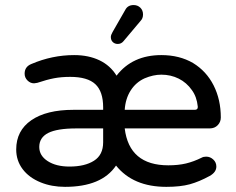

<svg xmlns="http://www.w3.org/2000/svg" viewBox="-20 -726 930 757"><path d="M140.6 -6.8Q94.7 -25.4 69.3 -59.1Q43.9 -92.8 43.9 -136.7Q43.9 -210.9 103.5 -252Q163.1 -293 269.5 -293H386.7V-302.7Q386.7 -365.2 356 -394Q325.2 -422.9 256.8 -422.9Q221.7 -422.9 193.4 -417.5Q165 -412.1 127 -399.4L114.3 -397.5Q99.6 -397.5 88.4 -408.7Q77.1 -419.9 77.1 -435.5Q77.1 -462.9 103.5 -473.6Q185.5 -508.8 272.5 -508.8Q329.1 -508.8 372.1 -488.3Q415 -467.8 439.5 -427.7Q502 -508.8 616.2 -508.8Q687.5 -508.8 741.2 -477.5Q793.9 -445.3 822.3 -389.2Q850.6 -333 850.6 -262.7Q850.6 -245.1 838.4 -232.4Q826.2 -219.7 806.6 -219.7H471.7Q489.3 -74.2 643.6 -74.2Q682.6 -74.2 713.4 -81.5Q744.1 -88.9 775.4 -104.5Q782.2 -108.4 793 -108.4Q808.6 -108.4 820.8 -97.2Q833 -85.9 833 -69.3Q833 -46.9 806.6 -32.2Q765.6 -9.8 728.5 0.5Q691.4 10.7 635.7 10.7Q504.9 10.7 437.5 -73.2Q380.9 10.7 236.3 10.7Q183.6 10.7 140.6 -6.8ZM386.7 -165V-219.7H281.2Q205.1 -219.7 169.9 -201.7Q134.8 -183.6 134.8 -146.5Q134.8 -112.3 168 -90.8Q201.2 -69.3 253.9 -69.3Q314.5 -69.3 350.6 -92.3Q386.7 -115.2 386.7 -165ZM759.8 -305.7Q755.9 -344.7 736.3 -371.1Q715.8 -400.4 684.6 -416Q653.3 -431.6 616.2 -431.6Q584 -431.6 549.8 -417Q515.6 -401.4 495.1 -369.1Q474.6 -336.9 471.7 -293H748Q760.7 -293 759.8 -305.7ZM417 -580.1Q417 -587.9 423.8 -599.6L473.6 -686.5Q483.4 -706.1 506.8 -706.1Q522.5 -706.1 533.2 -695.8Q543.9 -685.5 543.9 -668.9Q543.9 -653.3 534.2 -643.6L466.8 -563.5Q458 -552.7 444.3 -552.7Q432.6 -552.7 424.8 -560.1Q417 -567.4 417 -580.1Z"/></svg>

Font: jf-openhuninn-2.1
Style: Regular
Weight: 400
Designer: [Kosugi Maru]
Designed by MOTOYA      

[Varela Round]
Joe Prince (Latin component); Avraham Cornfeld (Hebrew component)
Foundry: justfont Co., Ltd.
Version: 2.1